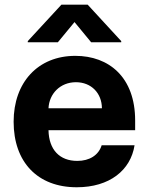

<svg xmlns="http://www.w3.org/2000/svg" viewBox="-20 -792 638 823"><path d="M308.9 10.7C449.9 10.7 540.1 -62.5 556.8 -169.4H415.8C402.7 -126.8 363.6 -102.3 311.4 -102.3C235.4 -102.3 189.6 -150.2 187.9 -234H559.3V-275.6C559.3 -460.9 447.1 -552.6 302.9 -552.6C142.4 -552.6 38.4 -438.6 38.4 -270.2C38.4 -97.3 141 10.7 308.9 10.7ZM99.1 -610.8H228L299.4 -697.4L370.7 -610.8H499.6V-615.8L355.8 -772H243.3L99.1 -615.8ZM187.9 -327.8C190.7 -390.3 238.3 -439.6 305.4 -439.6C371.1 -439.6 416.5 -392.8 416.9 -327.8Z"/></svg>

Font: GiG Sans
Style: Bold
Weight: 700
Designer: Andreas Faust
Version: Version 1.100;FEAKit 1.0